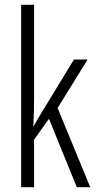

<svg xmlns="http://www.w3.org/2000/svg" viewBox="-20 -780 402 800"><path d="M122 -372V-760H68V0H122V-198L184 -285L300 0H356L220 -330L345 -532H288L154 -312C142 -293 133 -277 121 -255H119C121 -295 122 -330 122 -372Z"/></svg>

Font: Noto Sans Khmer UI ExtraCondensed Light
Style: Regular
Weight: 300
Width: 2
Designer: Danh Hong and the Monotype Design Team
Foundry: Monotype Imaging Inc.
Version: Version 2.002